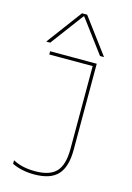

<svg xmlns="http://www.w3.org/2000/svg" viewBox="-147 -1072 793 1154"><g transform="rotate(15 250.0 -495.0)"><path d="M186 10Q108 10 48 -19V-41Q78 -25 112 -17.5Q146 -10 186 -10Q278 -10 318 -53Q358 -96 358 -195V-710H88V-730H378V-195Q378 -88 332.5 -39Q287 10 186 10ZM50 -780 214 -1000H246L410 -780H385L232 -985H228L75 -780Z"/></g></svg>

Font: M PLUS 1 Code Thin
Style: Regular
Weight: 250
Designer: Coji Morishita
Foundry: UNDERFOREST DESIGN
Version: Version 1.002